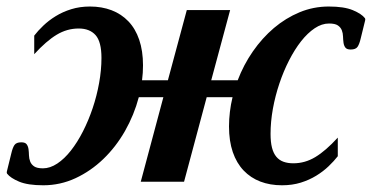

<svg xmlns="http://www.w3.org/2000/svg" viewBox="-57 -549 1182 580"><path d="M499 0H368.2L436.5 -255.4H362.3Q348.1 -201.7 320.6 -153.3Q293 -105 255.1 -68.6Q217.3 -32.2 171.1 -10.7Q125 10.7 73.7 10.7Q27.3 10.7 1 -0.2Q-25.4 -11.2 -35.6 -24.4Q-36.6 -26.4 -36.6 -28.3Q-36.6 -30.3 -36.1 -31.7L-22.9 -85.4Q-19 -102.5 -13.4 -110.8Q-7.8 -119.1 7.3 -119.1Q19 -119.1 23.4 -113.3Q27.8 -107.4 29.1 -98.6Q30.3 -89.8 30.5 -79.8Q30.8 -69.8 34.2 -61Q37.6 -52.2 46.1 -46.4Q54.7 -40.5 72.8 -40.5Q94.2 -40.5 116 -54.9Q137.7 -69.3 157.2 -94.2Q176.8 -119.1 193.6 -152.1Q210.4 -185.1 222.9 -222.2Q235.4 -259.3 242.4 -298.3Q249.5 -337.4 249.5 -374Q249.5 -422.9 231.7 -442.9Q213.9 -462.9 180.7 -462.9Q145.5 -462.9 114.3 -444.1Q83 -425.3 46.4 -385.3V-441.4Q57.6 -456.1 74 -471.7Q90.3 -487.3 111.3 -500.2Q132.3 -513.2 158.2 -521.2Q184.1 -529.3 214.8 -529.3Q250.5 -529.3 280 -518.1Q309.6 -506.8 330.8 -484.6Q352.1 -462.4 363.5 -429Q375 -395.5 375 -351.6Q375 -328.6 372.1 -306.6H450.2L507.3 -518.6H638.2L581.1 -306.6H661.1Q678.7 -353 706.8 -393.6Q734.9 -434.1 770.5 -464.4Q806.2 -494.6 848.1 -512Q890.1 -529.3 936 -529.3Q982.4 -529.3 1008.8 -518.3Q1035.2 -507.3 1045.4 -494.1Q1046.4 -492.2 1046.4 -490.2Q1046.4 -488.3 1045.9 -486.8L1032.7 -433.1Q1028.8 -416 1023.2 -407.7Q1017.6 -399.4 1002.4 -399.4Q990.7 -399.4 986.3 -405.3Q981.9 -411.1 980.7 -419.9Q979.5 -428.7 979.2 -438.7Q979 -448.7 975.6 -457.5Q972.2 -466.3 963.6 -472.2Q955.1 -478 937 -478Q915 -478 893.6 -463.6Q872.1 -449.2 852.5 -424.3Q833 -399.4 816.2 -366.5Q799.3 -333.5 786.9 -296.4Q774.4 -259.3 767.3 -220.2Q760.3 -181.2 760.3 -144.5Q760.3 -120.1 764.6 -103Q769 -85.9 777.8 -75.4Q786.6 -64.9 799.6 -60.3Q812.5 -55.7 829.1 -55.7Q864.3 -55.7 895.5 -74.5Q926.8 -93.3 963.4 -133.3V-77.1Q952.1 -62.5 935.8 -46.9Q919.4 -31.2 898.4 -18.3Q877.4 -5.4 851.6 2.7Q825.7 10.7 794.9 10.7Q758.8 10.7 729.5 -0.5Q700.2 -11.7 679 -33.9Q657.7 -56.2 646.2 -89.6Q634.8 -123 634.8 -167Q634.8 -189 637.5 -211.2Q640.1 -233.4 645.5 -255.4H567.4Z"/></svg>

Font: Arian AMU Serif
Style: Bold Italic
Weight: 700
Italic angle: -15°
Designer: Ruben Hakobyan (Tarumian)
Foundry: Ruben Hakobyan (Tarumian)
Version: Version 1.002